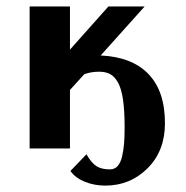

<svg xmlns="http://www.w3.org/2000/svg" viewBox="-20 -460 575 595"><path d="M196.8 -181.2V0H71.8V-439.9H196.8V-306.2L315.9 -439.9H428.2L292 -288.1Q388.7 -283.7 439.9 -230.7Q491.2 -177.7 491.2 -78.1Q491.2 7.8 437.3 61.5Q383.3 115.2 306.2 115.2Q272.5 115.2 242.9 103.3Q213.4 91.3 198.2 69.8L248 18.1Q263.2 44.9 278.8 54.9Q294.4 64.9 320.8 64.9Q335 64.9 344.2 54.9Q353.5 44.9 358.2 25.4Q362.8 5.9 364.5 -15.4Q366.2 -36.6 366.2 -65.9Q366.2 -117.7 361.1 -151.9Q356 -186 345.5 -204.6Q335 -223.1 321 -230.5Q307.1 -237.8 287.1 -237.8Q262.2 -237.8 241.2 -230Z"/></svg>

Font: Pfennig
Style: Bold
Weight: 700
Version: Version 20120410 ; ttfautohint (v0.8)